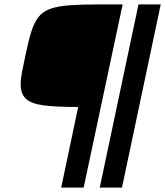

<svg xmlns="http://www.w3.org/2000/svg" viewBox="-20 -708 750 872"><path d="M258 144 335 -222Q235 -222 178 -229.5Q121 -237 97.5 -259.5Q74 -282 74 -324Q74 -349 80 -381Q86 -413 95 -454Q108 -518 121 -560.5Q134 -603 153.5 -629Q173 -655 207 -667.5Q241 -680 296 -684Q351 -688 434 -688H537L360 144ZM433 144 609 -688H710L534 144Z"/></svg>

Font: Saira Thin Expanded
Style: Bold Italic
Weight: 700
Width: 7
Italic angle: -12°
Version: Version 1.101